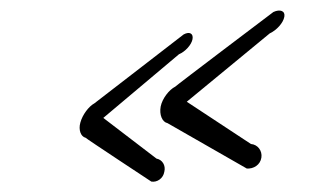

<svg xmlns="http://www.w3.org/2000/svg" viewBox="-20 -448 626 368"><path d="M288 -244C285 -228 291 -214 301 -212L453 -125C466 -124 479 -132 481 -146C483 -159 474 -171 461 -172L338 -253L497 -384C510 -390 523 -404 525 -416C527 -427 517 -431 504 -425C504 -425 316 -283 316 -282C304 -276 291 -259 288 -244ZM134 -213C130 -199 135 -186 144 -184C144 -183 270 -100 270 -100C281 -98 293 -106 295 -119C298 -131 291 -142 280 -144L178 -222L323 -344C335 -349 347 -362 349 -373C351 -384 343 -388 332 -382L161 -250C150 -244 138 -228 134 -213Z"/></svg>

Font: Hi. Perspective
Style: Perspective
Weight: 400
Designer: Mew Too, Robert Jablonski
Foundry: Cannot Into Space Fonts
Version: Version 1.996